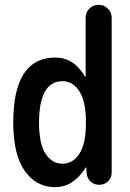

<svg xmlns="http://www.w3.org/2000/svg" viewBox="-20 -770 540 800"><path d="M240.2 -431.6Q143.6 -431.6 142.6 -259.8Q142.6 -171.9 169.4 -129.9Q196.3 -87.9 240.2 -87.9Q284.2 -87.9 311 -129.9Q337.9 -171.9 337.9 -254.9V-264.6Q337.9 -346.7 311 -389.2Q284.2 -431.6 240.2 -431.6ZM210 9.8Q130.9 9.8 83 -58.1Q35.2 -126 35.2 -259.8Q35.2 -529.3 210 -530.3Q288.1 -530.3 334 -451.2Q334 -450.2 335.9 -450.2Q336.9 -450.2 336.9 -451.2V-696.3Q336.9 -718.8 352.5 -734.4Q368.2 -750 391.1 -750Q414.1 -750 429.7 -733.9Q445.3 -717.8 445.3 -696.3V-50.8Q445.3 -29.3 430.2 -14.6Q415 0 393.6 0Q371.1 0 356.4 -14.6Q341.8 -29.3 340.8 -50.8L339.8 -71.3Q339.8 -72.3 338.9 -72.3Q336.9 -72.3 336.9 -71.3Q285.2 9.8 210 9.8Z"/></svg>

Font: Rounded Mgen+ 1m medium
Style: Regular
Weight: 500
Designer: [Source Han Sans]
Ryoko NISHIZUKA  (kana & ideographs); Paul D. Hunt (Latin, Greek & Cyrillic); Wenlong ZHANG  (bopomofo
Version: Version 1.059.20150602